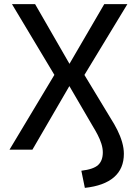

<svg xmlns="http://www.w3.org/2000/svg" viewBox="-20 -725 674 930"><path d="M391 185 374 102Q433 95 455.5 74Q478 53 478 13Q478 -7 471 -29Q464 -51 452.5 -73Q441 -95 428 -116L316 -308L137 0H26L254 -380L255 -343L38 -705H150L317 -415H316L485 -705H597L378 -344V-380L516 -152Q534 -124 548.5 -95Q563 -66 571.5 -36.5Q580 -7 580 20Q580 92 532 133.5Q484 175 391 185Z"/></svg>

Font: Nunito Sans 7pt SemiCondensed Medium
Style: Regular
Weight: 500
Width: 4
Designer: Vernon Adams
Foundry: Vernon Adams
Version: Version 3.101;gftools[0.9.27]